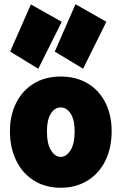

<svg xmlns="http://www.w3.org/2000/svg" viewBox="-20 -875 575 908"><path d="M27 0ZM27 -254Q27 -329 56 -387.5Q85 -446 139 -479.5Q193 -513 267 -513Q341 -513 395.5 -480Q450 -447 479 -388.5Q508 -330 508 -254Q508 -176 478.5 -115.5Q449 -55 394 -21Q339 13 267 13Q195 13 140.5 -21Q86 -55 56.5 -116Q27 -177 27 -254ZM333 -254Q333 -309 314 -338Q295 -367 267 -367Q239 -367 220.5 -338Q202 -309 202 -254Q202 -194 221.5 -163.5Q241 -133 267 -133Q293 -133 313 -163.5Q333 -194 333 -254ZM239 -631 337 -855 483 -772 373 -550ZM28 -631 126 -854 272 -772 161 -550Z"/></svg>

Font: Cairo Black
Style: Regular
Weight: 900
Designer: Mohamed Gaber, the designers of Titillium
Foundry: Kief Type Foundry
Version: Version 2.009; ttfautohint (v1.5.33-1714) -l 8 -r 50 -G 200 